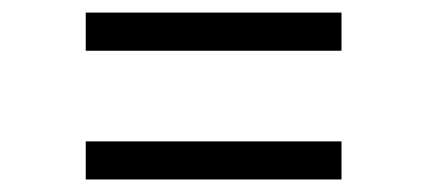

<svg xmlns="http://www.w3.org/2000/svg" viewBox="-20 -437 679 305"><path d="M116.2 -356.4V-417H522.5V-356.4ZM116.2 -151.9V-212.4H522.5V-151.9Z"/></svg>

Font: Inter 20pt Light
Style: Regular
Weight: 300
Version: Version 4.001;git-66647c0bb